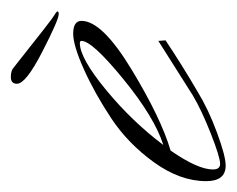

<svg xmlns="http://www.w3.org/2000/svg" viewBox="-60 -364 426 345"><g transform="rotate(-90 152.5 -191.0)"><path d="M175 -373Q175 -384 187 -384Q199 -384 204 -379Q292 -309 298 -306Q305 -302 305 -300Q305 -298 300 -298Q290 -298 232.5 -327.5Q175 -357 175 -373ZM252 -257Q252 -260 248 -260Q221 -260 164 -213Q107 -166 65 -110Q115 -126 183.5 -182Q252 -238 252 -257ZM21 -21Q21 -8 31 -8Q43 -8 85 -24.5Q127 -41 154 -57L252 -119L253 -106Q208 -76 160 -48Q129 -29 87 -13.5Q45 2 28 2Q0 2 0 -33Q0 -80 34 -127Q68 -174 113.5 -204Q159 -234 201.5 -253Q244 -272 265 -272Q288 -272 288 -257Q288 -220 200.5 -167Q113 -114 55 -97Q21 -48 21 -21Z"/></g></svg>

Font: Herr Von Muellerhoff
Style: Regular
Weight: 400
Designer: Alejandro Paul
Foundry: Alejandro Paul
Version: Version 1.000